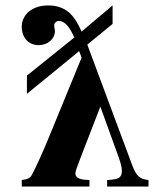

<svg xmlns="http://www.w3.org/2000/svg" viewBox="-20 -686 576 706"><path d="M526 0V-24C495 -28 482 -36 466 -79L301 -522L394 -598V-666L280 -570C254 -630 222 -666 157 -666C100 -666 60 -634 60 -587C60 -549 84 -520 122 -520C156 -520 182 -543 182 -572C182 -577 179 -588 179 -592C179 -601 187 -609 196 -609C220 -609 238 -583 253 -548L79 -408V-341L271 -498C276 -485 275 -488 280 -474L161 -184C141 -134 103 -50 94 -38C88 -30 82 -27 60 -24V0H309V-24L293 -25C268 -27 257 -35 257 -50C257 -54 266 -80 277 -108L349 -294L417 -106C426 -80 428 -69 428 -57C428 -33 417 -26 374 -24V0Z"/></svg>

Font: XITS
Style: Bold
Weight: 700
Designer: MicroPress Inc., with final additions and corrections provided by Coen Hoffman, Elsevier (retired)
Version: Version 1.107